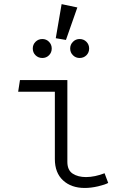

<svg xmlns="http://www.w3.org/2000/svg" viewBox="-20 -922 640 952"><path d="M252 -467H70L79 -525H314V-119.5Q314 -78.5 340.2 -61.2Q366.5 -44 406.5 -44Q428 -44 451.8 -49Q475.5 -54 498.5 -63L516.5 -15Q501.5 -6.5 466.5 1.8Q431.5 10 400 10Q333.5 10 292.8 -27.5Q252 -65 252 -133.5ZM285.5 -901.5 363.5 -885 307 -724 256.5 -732.5ZM190 -728.5Q209.5 -728.5 223 -714.8Q236.5 -701 236.5 -681.5Q236.5 -661.5 223 -648Q209.5 -634.5 190 -634.5Q170 -634.5 156.2 -648Q142.5 -661.5 142.5 -681.5Q142.5 -701 156.2 -714.8Q170 -728.5 190 -728.5ZM374.5 -728.5Q395 -728.5 408.5 -714.8Q422 -701 422 -681.5Q422 -661.5 408.5 -648Q395 -634.5 374.5 -634.5Q355.5 -634.5 341.8 -648Q328 -661.5 328 -681.5Q328 -701 341.8 -714.8Q355.5 -728.5 374.5 -728.5Z"/></svg>

Font: Fira Code Light Light
Style: Regular
Weight: 300
Monospace: yes
Version: Version 5.002